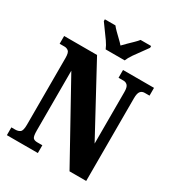

<svg xmlns="http://www.w3.org/2000/svg" viewBox="-215 -1064 1102 1197"><g transform="rotate(30 336.0 -465.5)"><path d="M18 0V-56H45Q68 -56 81 -66.5Q94 -77 94 -119V-599Q94 -638 81.5 -648Q69 -658 53 -658H18V-714H255L518 -228V-599Q518 -634 506.5 -646Q495 -658 478 -658H442V-714H665V-658H630Q611 -658 600 -644.5Q589 -631 589 -595V0H469L165 -549V-119Q165 -77 174 -66.5Q183 -56 205 -56H241V0ZM284 -771Q275 -794 256.5 -820.5Q238 -847 218.5 -873Q199 -899 186 -918V-931H262Q271 -919 287.5 -902.5Q304 -886 322 -869Q340 -852 352 -838Q365 -852 382.5 -869Q400 -886 417 -902.5Q434 -919 443 -931H519V-918Q506 -899 486.5 -873Q467 -847 448.5 -820.5Q430 -794 421 -771Z"/></g></svg>

Font: Noto Serif Sinhala ExtraCondensed Black
Style: Regular
Weight: 900
Width: 2
Designer: Jelle Bosma - Monotype Design Team
Foundry: Monotype Imaging Inc.
Version: Version 2.007; ttfautohint (v1.8.4.7-5d5b)